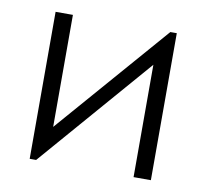

<svg xmlns="http://www.w3.org/2000/svg" viewBox="-57 -495 599 557"><g transform="rotate(10 242.5 -216.5)"><path d="M64 -433H115V-103L402 -433H421V0H370V-331L83 0H64Z"/></g></svg>

Font: Tilda Sans Light
Style: Regular
Weight: 300
Designer: ParaType Ltd
Foundry: ParaType Ltd
Version: Version 1.009